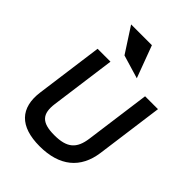

<svg xmlns="http://www.w3.org/2000/svg" viewBox="-232 -911 1032 1032"><g transform="rotate(45 284.5 -394.5)"><path d="M303.2 -800H145.2L237.8 -657L371.4 -617ZM421.1 -208C409.5 -122 370.8 -87 273.8 -87C176.8 -87 146.6 -123 158.1 -208L208.4 -580H110.4L58.5 -196C40.4 -62 109.5 11 260.5 11C411.5 11 499.4 -62 517.5 -196L569.4 -580H471.4Z"/></g></svg>

Font: Charger
Style: ExBdIt
Weight: 400
Designer: Jasper
Foundry: Cannot Into Space Fonts
Version: Version 0.99